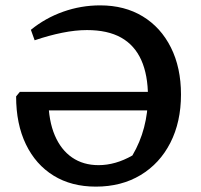

<svg xmlns="http://www.w3.org/2000/svg" viewBox="-20 -685 748 715"><path d="M337 10Q246 10 179.5 -31Q113 -72 76.5 -147.5Q40 -223 40 -326L54 -343H596V-274H114L160 -313Q161 -235 184 -181Q207 -127 248.5 -98.5Q290 -70 347 -70Q410 -70 473 -106Q502 -155 516.5 -210.5Q531 -266 531 -325Q531 -406 506 -461.5Q481 -517 431 -545Q381 -573 304 -573Q261 -573 211.5 -563Q162 -553 109 -535L95 -574Q149 -618 215.5 -641.5Q282 -665 353 -665Q444 -665 511.5 -624Q579 -583 616.5 -508Q654 -433 654 -333Q654 -231 614.5 -153.5Q575 -76 503.5 -33Q432 10 337 10Z"/></svg>

Font: Piazzolla 24pt SemiBold
Style: Regular
Weight: 600
Designer: Juan Pablo del Peral
Foundry: Huerta Tipografica
Version: Version 2.005